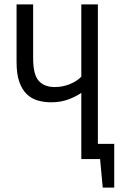

<svg xmlns="http://www.w3.org/2000/svg" viewBox="-20 -720 558 869"><path d="M130 -700V-456Q130 -383 155 -354.5Q180 -326 228 -326Q263 -326 295.5 -339Q328 -352 348 -373V-700H423V-69H497V129H445L433 0H348V-300Q328 -285 292 -271Q256 -257 212 -257Q180 -257 151.5 -265Q123 -273 101.5 -293.5Q80 -314 67.5 -349Q55 -384 55 -439V-700Z"/></svg>

Font: PT Sans Narrow
Style: Regular
Weight: 400
Width: 3
Designer: A.Korolkova, O.Umpeleva, V.Yefimov
Foundry: ParaType Ltd
Version: Version 2.003W OFL